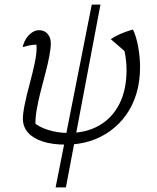

<svg xmlns="http://www.w3.org/2000/svg" viewBox="-20 -623 687 839"><path d="M267 9Q209 9 167 -4.5Q125 -18 102.5 -43.5Q80 -69 80 -105Q80 -128 88.5 -169Q97 -210 109.5 -256Q122 -302 131 -344Q140 -386 140 -414Q140 -422 138.5 -431Q137 -440 137 -449L169 -429Q162 -429 155 -428.5Q148 -428 142 -428Q130 -428 114 -425.5Q98 -423 79 -417Q84 -439 95 -455.5Q106 -472 120.5 -481.5Q135 -491 151 -491Q174 -491 188 -475Q202 -459 202 -434Q202 -412 195.5 -377.5Q189 -343 178.5 -303.5Q168 -264 157.5 -223Q147 -182 140.5 -144.5Q134 -107 135 -79Q135 -70 135 -64.5Q135 -59 136 -56L124 -91Q149 -68 191 -55Q233 -42 279 -42Q357 -42 414 -75Q471 -108 502 -169.5Q533 -231 533 -318Q533 -337 530.5 -360Q528 -383 524 -400L464 -452Q484 -465 506.5 -475Q529 -485 561 -494Q576 -463 584 -417.5Q592 -372 592 -329Q592 -266 576 -213.5Q560 -161 530.5 -120Q501 -79 460.5 -50Q420 -21 371.5 -6Q323 9 267 9ZM223 196 381 -603H419L268 196Z"/></svg>

Font: Piazzolla 8pt ExtraLight
Style: Italic
Weight: 250
Italic angle: -11.3°
Designer: Juan Pablo del Peral
Foundry: Huerta Tipografica
Version: Version 2.001